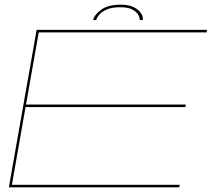

<svg xmlns="http://www.w3.org/2000/svg" viewBox="-20 -803 961 823"><path d="M18 0 137 -675H867.5L865.5 -664H146L91.5 -355H776.5L774.5 -344H89.5L31 -11H750.5L748.5 0ZM497.5 -783Q544.5 -783 570.2 -761.5Q596 -740 591.5 -717H578.5Q580 -725.5 573.2 -738.5Q566.5 -751.5 548 -761.8Q529.5 -772 495.5 -772Q459 -772 437 -762Q415 -752 404.5 -739Q394 -726 392.5 -717H379.5Q384 -740 413.8 -761.5Q443.5 -783 497.5 -783Z"/></svg>

Font: Anybody UltraExpanded Thin
Style: Italic
Weight: 100
Width: 9
Italic angle: -10°
Designer: Tyler Finck
Foundry: Etcetera Type Company
Version: Version 1.010; ttfautohint (v1.8.3) -l 8 -r 50 -G 200 -x 14 